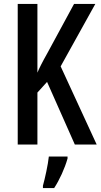

<svg xmlns="http://www.w3.org/2000/svg" viewBox="-20 -734 511 975"><path d="M471 0 288 -397 464 -714H356L221 -465C195 -419 178 -385 170 -365V-714H70V0H170V-264L219 -318L360 0ZM323 71V61H228C224 101 208 174 198 209V221H255C282 180 309 121 323 71Z"/></svg>

Font: Noto Sans Devanagari ExtraCondensed Medium
Style: Regular
Weight: 500
Width: 2
Designer: Jelle Bosma - Monotype Design Team
Foundry: Monotype Imaging Inc.
Version: Version 2.004